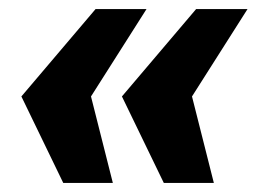

<svg xmlns="http://www.w3.org/2000/svg" viewBox="-20 -529 567 422"><path d="M340 -127 248 -317 411 -509H524L402 -317L450 -127ZM119 -127 27 -317 190 -509H302L180 -317L228 -127Z"/></svg>

Font: Sansita Swashed Light
Style: Bold
Weight: 700
Version: Version 1.003